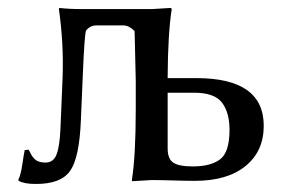

<svg xmlns="http://www.w3.org/2000/svg" viewBox="-20 -452 713 482"><path d="M556.2 -126Q556.2 -169.9 537.1 -194.6Q518.1 -219.2 467.8 -219.2H400.9V-79.1Q400.9 -53.2 415 -43.7Q429.2 -34.2 463.9 -34.2Q508.8 -34.2 532.5 -52Q556.2 -69.8 556.2 -126ZM188 -429.2H360.8L409.2 -432.1L411.1 -429.2Q401.4 -366.2 400.9 -258.8V-255.9H473.1Q642.1 -255.9 642.1 -136.2Q642.1 -72.3 596.4 -35.2Q550.8 2 469.2 2Q448.2 2 415 1Q381.8 0 360.8 0L312 2.9L311 0Q320.8 -60.1 320.8 -179.2V-250L317.9 -374Q303.7 -388.2 290 -388.2H222.2Q206.1 -388.2 195.8 -375Q191.9 -360.8 188 -266.1L183.1 -150.9Q179.2 -54.7 155.8 -22.9Q132.8 10.3 68.8 9.8Q41 9.8 26.9 2L25.9 -1Q31.7 -10.7 35.9 -38.3Q40 -65.9 42 -75.2L51.8 -76.2Q52.7 -75.2 54.9 -71Q57.1 -66.9 57.6 -65.4Q58.1 -64 60.1 -61Q62 -58.1 63 -57.1Q64 -56.2 66.4 -53.5Q68.8 -50.8 70.3 -49.8Q71.8 -48.8 75 -47.4Q78.1 -45.9 80.6 -45.4Q83 -44.9 86.4 -44.4Q89.8 -43.9 94.2 -43.9Q114.3 -43.9 122.1 -64.5Q129.9 -85 131.8 -129.9L137.2 -258.8Q140.1 -342.8 127.9 -429.2L128.9 -432.1Q151.9 -429.2 188 -429.2Z"/></svg>

Font: Biolilbert
Style: Regular
Weight: 400
Designer: Philipp H. Poll
Foundry: Philipp H. Poll
Version: Version 1.1.0